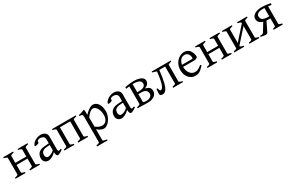

<svg xmlns="http://www.w3.org/2000/svg" viewBox="179 -1876 5348 3516"><g transform="rotate(-30 2853.0 -117.5)"><path d="M332 0V-21Q365.2 -27.8 382.8 -35.9Q400.4 -43.9 400.4 -50.8V-210H168.5V-50.8Q168.5 -44.9 184.8 -36.4Q201.2 -27.8 236.8 -21V0H26.9V-21Q60.1 -27.8 77.6 -35.9Q95.2 -43.9 95.2 -50.8V-403.3Q95.2 -409.2 78.9 -417.7Q62.5 -426.3 26.9 -433.1V-454.1H236.8V-433.1Q203.6 -426.3 186 -418.2Q168.5 -410.2 168.5 -403.3V-253.9H400.4V-403.3Q400.4 -409.2 384 -417.7Q367.7 -426.3 332 -433.1V-454.1H542V-433.1Q508.8 -426.3 491.2 -418.2Q473.6 -410.2 473.6 -403.3V-50.8Q473.6 -44.9 490 -36.4Q506.3 -27.8 542 -21V0Z M745.6 -48.8Q774.9 -48.8 807.9 -63.7Q840.8 -78.6 877.9 -110.8V-222.7L814.9 -218.3Q777.3 -215.8 753.7 -206.3Q730 -196.8 716.3 -182.4Q702.6 -168 697.8 -149.9Q692.9 -131.8 692.9 -111.8Q692.9 -92.3 698.7 -80.1Q704.6 -67.9 712.9 -60.8Q721.2 -53.7 730.2 -51.3Q739.3 -48.8 745.6 -48.8ZM1025.9 -40Q984.4 -11.2 957.3 1.7Q930.2 14.6 916.5 14.6Q900.4 14.6 889.6 -7.8Q878.9 -30.3 877.9 -69.8Q856 -47.9 834 -31.7Q812 -15.6 791 -5.4Q770 4.9 751.2 9.8Q732.4 14.6 716.8 14.6Q699.2 14.6 680.7 8.8Q662.1 2.9 647.2 -9.8Q632.3 -22.5 622.6 -42.5Q612.8 -62.5 612.8 -90.8Q612.8 -119.6 621.3 -147Q629.9 -174.3 649.4 -196Q668.9 -217.8 700.4 -232.2Q731.9 -246.6 777.8 -250L877.9 -257.3V-342.8Q877.9 -359.4 871.8 -373.8Q865.7 -388.2 853.5 -398.7Q841.3 -409.2 823.2 -414.8Q805.2 -420.4 781.2 -419.9Q749.5 -418.9 733.9 -405.8Q718.3 -392.6 721.2 -363.3Q721.7 -358.9 711.2 -353.3Q700.7 -347.7 686.3 -343.3Q671.9 -338.9 658 -336.4Q644 -334 638.2 -335.4L631.3 -354.5Q640.6 -378.9 660.4 -399.7Q680.2 -420.4 706.3 -435.8Q732.4 -451.2 763.2 -460Q793.9 -468.8 824.7 -468.8Q851.6 -468.8 874.5 -461.4Q897.5 -454.1 914.6 -440.4Q931.6 -426.8 941.4 -407Q951.2 -387.2 951.2 -362.3V-86.9Q951.2 -66.4 956.5 -57.6Q961.9 -48.8 970.7 -48.8Q977.5 -48.8 988.3 -51.3Q999 -53.7 1018.6 -62Z M1350.1 0V-21Q1382.3 -27.3 1399.9 -35.2Q1417.5 -43 1418.5 -49.8V-410.2H1201.2V-50.8Q1201.2 -44.9 1217.5 -36.4Q1233.9 -27.8 1269.5 -21V0H1059.6V-21Q1092.8 -27.8 1110.4 -35.9Q1127.9 -43.9 1127.9 -50.8V-403.8Q1127 -409.7 1110.6 -418Q1094.2 -426.3 1059.6 -433.1V-454.1H1560.1V-433.1Q1526.9 -426.3 1509.3 -418.2Q1491.7 -410.2 1491.7 -403.3V-50.8Q1491.7 -44.9 1508.1 -36.4Q1524.4 -27.8 1560.1 -21V0Z M2011.7 -208Q2011.7 -250.5 2001.7 -287.1Q1991.7 -323.7 1975.1 -350.6Q1958.5 -377.4 1936.5 -392.6Q1914.6 -407.7 1891.1 -407.7Q1882.3 -407.7 1868.2 -402.3Q1854 -397 1835.9 -384.3Q1817.9 -371.6 1797.4 -350.3Q1776.9 -329.1 1755.4 -297.9V-104Q1777.3 -87.4 1796.1 -76.7Q1814.9 -65.9 1831.3 -59.8Q1847.7 -53.7 1862.3 -51.3Q1877 -48.8 1890.1 -48.8Q1916.5 -48.8 1938.7 -59.1Q1960.9 -69.3 1977.1 -89.4Q1993.2 -109.4 2002.4 -139.2Q2011.7 -168.9 2011.7 -208ZM2077.6 -240.2Q2077.6 -211.9 2070.3 -182.1Q2063 -152.3 2050.3 -124Q2037.6 -95.7 2020 -70.3Q2002.4 -44.9 1981.7 -26.1Q1960.9 -7.3 1938 3.7Q1915 14.6 1891.1 14.6Q1862.3 14.6 1826.2 -1.5Q1790 -17.6 1755.4 -47.9V183.1Q1755.4 190.9 1773.7 198.7Q1792 206.5 1837.9 213.4V234.4H1613.8V213.4Q1646 205.6 1664.1 198.5Q1682.1 191.4 1682.1 183.1V-347.2Q1682.1 -365.2 1680.2 -377Q1678.2 -388.7 1671.1 -395.8Q1664.1 -402.8 1650.6 -406Q1637.2 -409.2 1613.8 -410.2V-429.7Q1630.4 -433.1 1645.5 -437.3Q1660.6 -441.4 1674.8 -446Q1689 -450.7 1702.9 -456.3Q1716.8 -461.9 1731 -468.8L1748 -451.7L1752.4 -355Q1776.9 -384.3 1801.5 -405.8Q1826.2 -427.2 1848.6 -441.2Q1871.1 -455.1 1890.4 -461.9Q1909.7 -468.8 1923.8 -468.8Q1957 -468.8 1985.4 -453.1Q2013.7 -437.5 2034.2 -408Q2054.7 -378.4 2066.2 -335.9Q2077.6 -293.5 2077.6 -240.2Z M2293.5 -48.8Q2322.8 -48.8 2355.7 -63.7Q2388.7 -78.6 2425.8 -110.8V-222.7L2362.8 -218.3Q2325.2 -215.8 2301.5 -206.3Q2277.8 -196.8 2264.2 -182.4Q2250.5 -168 2245.6 -149.9Q2240.7 -131.8 2240.7 -111.8Q2240.7 -92.3 2246.6 -80.1Q2252.4 -67.9 2260.7 -60.8Q2269 -53.7 2278.1 -51.3Q2287.1 -48.8 2293.5 -48.8ZM2573.7 -40Q2532.2 -11.2 2505.1 1.7Q2478 14.6 2464.4 14.6Q2448.2 14.6 2437.5 -7.8Q2426.8 -30.3 2425.8 -69.8Q2403.8 -47.9 2381.8 -31.7Q2359.9 -15.6 2338.9 -5.4Q2317.9 4.9 2299.1 9.8Q2280.3 14.6 2264.6 14.6Q2247.1 14.6 2228.5 8.8Q2210 2.9 2195.1 -9.8Q2180.2 -22.5 2170.4 -42.5Q2160.6 -62.5 2160.6 -90.8Q2160.6 -119.6 2169.2 -147Q2177.7 -174.3 2197.3 -196Q2216.8 -217.8 2248.3 -232.2Q2279.8 -246.6 2325.7 -250L2425.8 -257.3V-342.8Q2425.8 -359.4 2419.7 -373.8Q2413.6 -388.2 2401.4 -398.7Q2389.2 -409.2 2371.1 -414.8Q2353 -420.4 2329.1 -419.9Q2297.4 -418.9 2281.7 -405.8Q2266.1 -392.6 2269 -363.3Q2269.5 -358.9 2259 -353.3Q2248.5 -347.7 2234.1 -343.3Q2219.7 -338.9 2205.8 -336.4Q2191.9 -334 2186 -335.4L2179.2 -354.5Q2188.5 -378.9 2208.3 -399.7Q2228 -420.4 2254.2 -435.8Q2280.3 -451.2 2311 -460Q2341.8 -468.8 2372.6 -468.8Q2399.4 -468.8 2422.4 -461.4Q2445.3 -454.1 2462.4 -440.4Q2479.5 -426.8 2489.3 -407Q2499 -387.2 2499 -362.3V-86.9Q2499 -66.4 2504.4 -57.6Q2509.8 -48.8 2518.6 -48.8Q2525.4 -48.8 2536.1 -51.3Q2546.9 -53.7 2566.4 -62Z M2769 -429.7Q2764.2 -429.7 2759.3 -429.4Q2754.4 -429.2 2749 -429.2V-258.8H2788.1Q2828.1 -258.8 2854.5 -266.1Q2880.9 -273.4 2896 -285.2Q2911.1 -296.9 2917.2 -312Q2923.3 -327.1 2923.3 -342.8Q2923.3 -363.3 2914.6 -379.4Q2905.8 -395.5 2887 -406.7Q2868.2 -418 2839.1 -423.8Q2810.1 -429.7 2769 -429.7ZM2749 -217.8V-52.7Q2749 -51.8 2750 -48.8Q2762.2 -42 2779.5 -39.1Q2796.9 -36.1 2814 -36.1Q2839.4 -36.1 2861.3 -41.7Q2883.3 -47.4 2899.7 -58.3Q2916 -69.3 2925.5 -85.4Q2935.1 -101.6 2935.1 -122.1Q2935.1 -142.1 2928.2 -159.4Q2921.4 -176.8 2907.2 -189.7Q2893.1 -202.6 2870.6 -210.2Q2848.1 -217.8 2816.9 -217.8ZM3015.1 -134.3Q3015.1 -103.5 3001.7 -77.9Q2988.3 -52.2 2963.4 -33.9Q2938.5 -15.6 2902.8 -5.4Q2867.2 4.9 2822.8 4.9Q2814 4.9 2801.5 4.6Q2789.1 4.4 2775.1 4.2Q2761.2 3.9 2746.3 3.4Q2731.4 2.9 2717.3 2.4Q2683.6 1.5 2647 0H2607.4V-21Q2640.6 -27.8 2658.2 -35.9Q2675.8 -43.9 2675.8 -50.8V-423.3Q2657.2 -420.9 2639.6 -418.5Q2622.1 -416 2607.9 -413.6L2604 -446.8Q2620.1 -450.7 2643.1 -454.6Q2666 -458.5 2691.7 -461.7Q2717.3 -464.8 2743.4 -466.8Q2769.5 -468.8 2791 -468.8Q2838.9 -468.8 2877.4 -461.2Q2916 -453.6 2943.1 -439.5Q2970.2 -425.3 2984.6 -405.5Q2999 -385.7 2999 -360.8Q2998.5 -321.3 2974.1 -291.5Q2949.7 -261.7 2904.8 -247.6Q2931.2 -240.7 2951.7 -231.7Q2972.2 -222.7 2986.3 -209.5Q3000.5 -196.3 3007.8 -178Q3015.1 -159.7 3015.1 -134.3Z M3357.9 0V-21Q3390.1 -27.3 3408.2 -35.2Q3426.3 -43 3426.3 -49.8V-410.2H3302.2Q3293 -326.7 3282.7 -263.2Q3272.5 -199.7 3260.5 -152.8Q3248.5 -106 3234.6 -75Q3220.7 -43.9 3204.6 -24.9Q3188.5 -5.9 3169.9 2Q3151.4 9.8 3129.4 9.8Q3117.2 9.8 3105.2 5.9Q3093.3 2 3083.5 -4.9Q3081.5 -6.3 3080.3 -14.2Q3079.1 -22 3078.6 -33.4Q3078.1 -44.9 3078.6 -58.8Q3079.1 -72.8 3080.1 -86.9Q3081.1 -101.1 3082.8 -114.3Q3084.5 -127.4 3086.9 -136.7L3107.9 -131.3Q3110.4 -113.8 3114.5 -102.8Q3118.7 -91.8 3123.3 -85.2Q3127.9 -78.6 3132.6 -76.4Q3137.2 -74.2 3141.1 -74.2Q3157.2 -74.7 3172.6 -90.6Q3188 -106.4 3202.4 -144Q3216.8 -181.6 3229.2 -244.6Q3241.7 -307.6 3252 -403.3Q3251.5 -406.2 3244.6 -409.9Q3237.8 -413.6 3226.3 -417.7Q3214.8 -421.9 3199.7 -425.8Q3184.6 -429.7 3167.5 -433.1V-454.1H3567.9V-433.1Q3534.7 -426.3 3517.1 -418.2Q3499.5 -410.2 3499.5 -403.3V-50.8Q3499.5 -44.9 3515.9 -36.4Q3532.2 -27.8 3567.9 -21V0Z M3836.9 -417.5Q3811.5 -417.5 3790.3 -407.7Q3769 -397.9 3752.7 -380.1Q3736.3 -362.3 3725.3 -337.6Q3714.4 -313 3710 -283.2H3918.9Q3930.2 -283.2 3933.8 -286.9Q3937.5 -290.5 3937.5 -300.8Q3937.5 -314 3933.8 -333.7Q3930.2 -353.5 3919.2 -372.3Q3908.2 -391.1 3888.4 -404.3Q3868.7 -417.5 3836.9 -417.5ZM4017.6 -272Q4008.8 -262.2 3994.1 -253.9Q3979.5 -245.6 3963.9 -239.3H3707Q3707.5 -201.2 3717.5 -166.7Q3727.5 -132.3 3746.3 -106.2Q3765.1 -80.1 3791.7 -64.5Q3818.4 -48.8 3851.6 -48.8Q3866.7 -48.8 3881.1 -50.8Q3895.5 -52.7 3912.1 -59.6Q3928.7 -66.4 3949 -79.6Q3969.2 -92.8 3996.6 -115.2Q4002.9 -111.8 4007.6 -105.5Q4012.2 -99.1 4014.6 -95.2Q3981.9 -59.6 3957.3 -37.8Q3932.6 -16.1 3910.9 -4.4Q3889.2 7.3 3867.9 11Q3846.7 14.6 3821.8 14.6Q3784.2 14.6 3750.2 -1.5Q3716.3 -17.6 3690.4 -47.1Q3664.6 -76.7 3649.2 -118.4Q3633.8 -160.2 3633.8 -211.9Q3633.8 -244.6 3641.1 -276.4Q3648.4 -308.1 3662.4 -336.4Q3676.3 -364.7 3696.3 -388.7Q3716.3 -412.6 3741.7 -430.2Q3752.4 -437.5 3765.9 -444.6Q3779.3 -451.7 3793.9 -457Q3808.6 -462.4 3823 -465.6Q3837.4 -468.8 3850.6 -468.8Q3882.3 -468.8 3907.2 -460Q3932.1 -451.2 3950.7 -436.3Q3969.2 -421.4 3981.9 -401.6Q3994.6 -381.8 4002.7 -359.9Q4010.7 -337.9 4014.2 -315.2Q4017.6 -292.5 4017.6 -272Z M4388.7 0V-21Q4421.9 -27.8 4439.5 -35.9Q4457 -43.9 4457 -50.8V-210H4225.1V-50.8Q4225.1 -44.9 4241.5 -36.4Q4257.8 -27.8 4293.5 -21V0H4083.5V-21Q4116.7 -27.8 4134.3 -35.9Q4151.9 -43.9 4151.9 -50.8V-403.3Q4151.9 -409.2 4135.5 -417.7Q4119.1 -426.3 4083.5 -433.1V-454.1H4293.5V-433.1Q4260.3 -426.3 4242.7 -418.2Q4225.1 -410.2 4225.1 -403.3V-253.9H4457V-403.3Q4457 -409.2 4440.7 -417.7Q4424.3 -426.3 4388.7 -433.1V-454.1H4598.6V-433.1Q4565.4 -426.3 4547.9 -418.2Q4530.3 -410.2 4530.3 -403.3V-50.8Q4530.3 -44.9 4546.6 -36.4Q4563 -27.8 4598.6 -21V0Z M4972.2 0V-21Q5005.4 -27.8 5022.9 -35.9Q5040.5 -43.9 5040.5 -50.8V-335L4793.9 -59.6V-50.8Q4793.9 -44.9 4810.3 -36.4Q4826.7 -27.8 4862.3 -21V0H4652.3V-21Q4685.5 -27.8 4703.1 -35.9Q4720.7 -43.9 4720.7 -50.8V-403.3Q4720.7 -409.2 4704.3 -417.7Q4688 -426.3 4652.3 -433.1V-454.1H4862.3V-433.1Q4829.1 -426.3 4811.5 -418.2Q4793.9 -410.2 4793.9 -403.3V-119.6L5040.5 -395.5V-403.3Q5040.5 -409.2 5024.2 -417.7Q5007.8 -426.3 4972.2 -433.1V-454.1H5182.1V-433.1Q5148.9 -426.3 5131.3 -418.2Q5113.8 -410.2 5113.8 -403.3V-50.8Q5113.8 -44.9 5130.1 -36.4Q5146.5 -27.8 5182.1 -21V0Z M5364.7 -347.2Q5364.7 -302.7 5397.2 -278.8Q5429.7 -254.9 5501.5 -253.9H5537.1V-428.7Q5528.8 -429.2 5520.8 -429.4Q5512.7 -429.7 5505.9 -429.7Q5466.3 -429.7 5439.5 -423.6Q5412.6 -417.5 5396 -406.5Q5379.4 -395.5 5372.1 -380.4Q5364.7 -365.2 5364.7 -347.2ZM5213.9 -29.3Q5229 -28.3 5239.7 -28.6Q5250.5 -28.8 5258.5 -31Q5266.6 -33.2 5272.9 -37.8Q5279.3 -42.5 5286.6 -50.3L5392.1 -222.2Q5344.7 -235.4 5316.9 -264.2Q5289.1 -293 5289.1 -340.3Q5289.1 -363.8 5301.3 -386.7Q5313.5 -409.7 5339.6 -428Q5365.7 -446.3 5406 -457.5Q5446.3 -468.8 5502.9 -468.8Q5524.9 -468.8 5548.6 -466.8Q5572.3 -464.8 5595.7 -461.9Q5619.1 -459 5641.1 -455.1Q5663.1 -451.2 5682.1 -446.8L5678.7 -413.6L5610.4 -422.4V-50.8Q5610.4 -42 5628.4 -35.2Q5646.5 -28.3 5678.7 -21V0H5483.4V-21Q5501.5 -25.9 5512.2 -29.8Q5522.9 -33.7 5528.3 -37.1Q5533.7 -40.5 5535.4 -43.7Q5537.1 -46.9 5537.1 -50.8V-210H5494.6Q5473.6 -210 5454.6 -211.4L5356 -10.3Q5349.6 -2 5336.9 3.9Q5324.2 9.8 5311.5 9.8Q5293.5 9.8 5266.4 4.6Q5239.3 -0.5 5209 -8.8Z"/></g></svg>

Font: Gentium Unicode
Style: Regular
Weight: 400
Version: Version 1.009